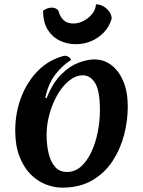

<svg xmlns="http://www.w3.org/2000/svg" viewBox="-20 -847 657 882"><path d="M266 15Q227 15 188.5 -0.5Q150 -16 119 -48Q88 -80 69 -129.5Q50 -179 50 -247Q50 -330 78 -402Q106 -474 156.5 -524Q207 -574 276 -591Q287 -591 296 -585Q305 -579 306 -571Q269 -549 235.5 -506.5Q202 -464 188 -398L194 -396Q222 -466 260.5 -504.5Q299 -543 340 -558.5Q381 -574 413 -574Q457 -574 491.5 -548Q526 -522 546.5 -473.5Q567 -425 567 -357Q567 -293 550 -227.5Q533 -162 497 -107Q461 -52 403.5 -18.5Q346 15 266 15ZM288 -57Q324 -57 352 -82Q380 -107 399.5 -148.5Q419 -190 429 -240.5Q439 -291 439 -341Q439 -430 417 -465.5Q395 -501 361 -501Q328 -501 297.5 -476.5Q267 -452 244 -412Q221 -372 207.5 -323.5Q194 -275 194 -228Q194 -181 203.5 -142Q213 -103 233.5 -80Q254 -57 288 -57ZM178 -798Q186 -804 196.5 -808Q207 -812 218 -812Q236 -812 248 -799Q256 -769 272.5 -754Q289 -739 317 -739Q340 -739 363 -750.5Q386 -762 402.5 -782Q419 -802 421 -827Q440 -827 456.5 -817Q473 -807 483 -792Q493 -777 493 -761Q482 -724 457 -698Q432 -672 399 -658Q366 -644 327 -644Q290 -644 255.5 -660Q221 -676 199.5 -710Q178 -744 178 -798Z"/></svg>

Font: Merienda
Style: Bold
Weight: 700
Designer: Eduardo Rodriguez Tunni
Foundry: Eduardo Rodriguez Tunni
Version: Version 2.001